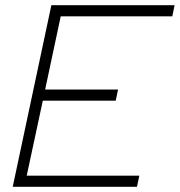

<svg xmlns="http://www.w3.org/2000/svg" viewBox="-20 -720 693 740"><path d="M29 0 178 -700H653L644 -657H214L154 -375H435L426 -332H145L83 -43H517L508 0Z"/></svg>

Font: Red Hat Display VF
Style: Italic
Weight: 300
Italic angle: -12°
Designer: Pentagram, MCKL
Foundry: Pentagram, MCKL
Version: Version 1.023